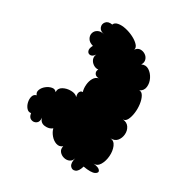

<svg xmlns="http://www.w3.org/2000/svg" viewBox="-167 -708 848 848"><g transform="rotate(45 257.0 -284.5)"><path d="M439 -25Q439 4 426 13.5Q413 23 400 13.5Q387 4 387 -25Q387 -8 376 0.5Q365 9 350 9Q335 9 323.5 0.5Q312 -8 312 -25Q301 -10 283.5 -11Q266 -12 249.5 -23.5Q233 -35 225 -50Q214 -34 191 -30.5Q168 -27 156 -48Q164 -28 154.5 -17Q145 -6 130.5 -7.5Q116 -9 108 -28Q96 -22 84 -30Q72 -38 64.5 -52.5Q57 -67 57.5 -81Q58 -95 70 -101Q58 -109 59.5 -124Q61 -139 71 -152.5Q81 -166 94.5 -172.5Q108 -179 119 -170Q113 -189 127.5 -203Q142 -217 163.5 -222.5Q185 -228 199 -219Q190 -233 192.5 -243.5Q195 -254 204 -255Q195 -269 191.5 -288.5Q188 -308 192.5 -324.5Q197 -341 211 -348Q195 -344 186.5 -353Q178 -362 182 -374Q170 -369 156 -373.5Q142 -378 134 -389Q126 -400 129 -415Q123 -397 111.5 -394Q100 -391 93 -401Q86 -411 91 -431Q70 -431 59 -442Q48 -453 48 -467Q48 -481 59 -491.5Q70 -502 91 -502Q68 -500 58.5 -513Q49 -526 55.5 -541Q62 -556 85 -558Q86 -571 101.5 -578.5Q117 -586 139 -587Q161 -588 182.5 -583.5Q204 -579 218.5 -570Q233 -561 232 -548Q238 -564 251 -568Q264 -572 277.5 -567.5Q291 -563 298 -551Q305 -539 300 -524Q316 -538 335.5 -532Q355 -526 370 -509Q385 -492 388 -471.5Q391 -451 375 -437Q387 -441 399 -428.5Q411 -416 419.5 -395.5Q428 -375 431 -353Q434 -331 430.5 -314.5Q427 -298 414 -295Q436 -299 450 -286.5Q464 -274 467.5 -254.5Q471 -235 463.5 -218.5Q456 -202 434 -197Q454 -201 468 -183Q482 -165 487 -139Q492 -113 486 -91Q480 -69 460 -65Q488 -70 498 -61.5Q508 -53 495 -41Q482 -29 439 -25Z"/></g></svg>

Font: Rubik Bubbles
Style: Regular
Weight: 400
Designer: Hubert and Fischer, NaN
Foundry: Hubert and Fischer, NaN
Version: Version 2.200